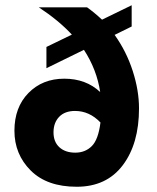

<svg xmlns="http://www.w3.org/2000/svg" viewBox="-20 -702 597 732"><path d="M363 -235Q321 -279 266 -279Q227 -279 205.5 -256.5Q184 -234 184 -197.5Q184 -161 206.5 -140.5Q229 -120 267 -120Q305 -120 330 -145Q355 -170 363 -235ZM510 -289Q510 -154 448 -72Q386 10 272.5 10Q159 10 97 -52Q35 -114 35 -203.5Q35 -293 88.5 -347.5Q142 -402 225 -402Q308 -402 362 -351Q349 -437 300 -512L157 -442V-523L254 -570Q204 -624 128 -674H312Q340 -654 369 -627L482 -682V-601L417 -569Q462 -506 486 -431.5Q510 -357 510 -289Z"/></svg>

Font: Hind Jalandhar
Style: Bold
Weight: 700
Designer: Namrata Goyal
Foundry: Indian Type Foundry
Version: Version 0.702;PS 1.0;hotconv 1.0.81;makeotf.lib2.5.63406